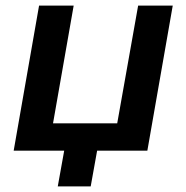

<svg xmlns="http://www.w3.org/2000/svg" viewBox="-20 -540 668 688"><path d="M120 -520 29 0H210L187 128H305L328 0H508L599 -520H475L400 -98H170L244 -520Z"/></svg>

Font: Fixel Display SemiBold
Style: Italic
Weight: 600
Italic angle: -10°
Designer: AlfaBravo + MacPaw
Foundry: Kyrylo Tkachov, Marchela Mozhyna, Serhii Makarenko, Maria Weinstein, Zakhar Kryvoshyya
Version: Version 1.210;Glyphs 3.2 (3217)